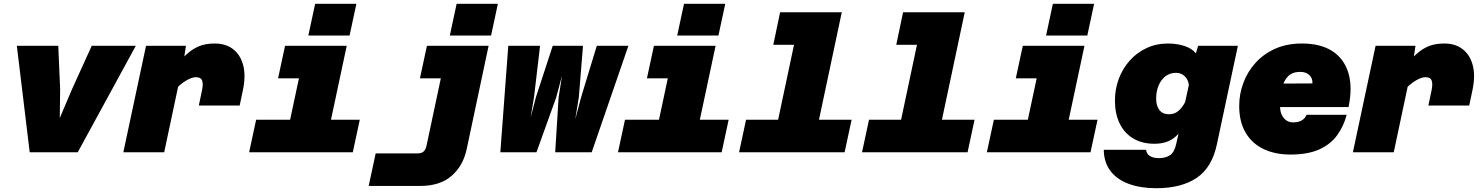

<svg xmlns="http://www.w3.org/2000/svg" viewBox="-20 -805 7840 1015"><path d="M137 0 69 -563H288L298 -334L296 -181L361 -334L465 -563H698L391 0Z M1031 -247 1048 -328Q1055 -361 1048.5 -379Q1042 -397 1015 -397Q995 -397 964 -379Q933 -361 895 -320L907 -462Q942 -496 970.5 -521.5Q999 -547 1033 -561Q1067 -575 1115 -575Q1174 -575 1213 -544.5Q1252 -514 1266 -458.5Q1280 -403 1264 -328L1247 -247ZM632 0 752 -563H963L952 -490L848 0Z M1477 0 1597 -563H1813L1693 0ZM1297 0 1334 -172H1882L1845 0ZM1450 -391 1487 -563H1705L1668 -391ZM1610 -617 1646 -785H1864L1828 -617Z M2563 -563 2447 -16Q2428 72 2367 125Q2306 178 2201 178H1929L1966 6H2186Q2211 6 2221 -5.5Q2231 -17 2235 -36L2347 -563ZM2200 -391 2237 -563H2375L2338 -391ZM2358 -617 2394 -785H2612L2576 -617Z M2625 0 2667 -563H2835L2803 -291L2785 -183L2813 -291L2902 -563H3062L3040 -291L3021 -174L3052 -291L3135 -563H3302L3108 0H2915L2933 -289L2951 -405L2920 -289L2816 0Z M3427 0 3547 -563H3763L3643 0ZM3247 0 3284 -172H3832L3795 0ZM3400 -391 3437 -563H3655L3618 -391ZM3560 -617 3596 -785H3814L3778 -617Z M4057 0 4214 -740H4430L4273 0ZM3887 0 3924 -172H4482L4445 0ZM4068 -568 4104 -740H4322L4286 -568Z M4707 0 4864 -740H5080L4923 0ZM4537 0 4574 -172H5132L5095 0ZM4718 -568 4754 -740H4972L4936 -568Z M5377 0 5497 -563H5713L5593 0ZM5197 0 5234 -172H5782L5745 0ZM5350 -391 5387 -563H5605L5568 -391ZM5510 -617 5546 -785H5764L5728 -617Z M6302 -523 6314 -563H6524L6413 -42Q6387 81 6306 135.5Q6225 190 6092 190Q6011 190 5948.5 167.5Q5886 145 5851 99.5Q5816 54 5815 -13H6039Q6040 7 6058 19Q6076 31 6106 31Q6141 31 6164.5 16Q6188 1 6198 -44L6210 -98Q6185 -70 6154 -57.5Q6123 -45 6083 -45Q6017 -45 5970 -73.5Q5923 -102 5898.5 -153.5Q5874 -205 5874 -273Q5874 -334 5894.5 -388.5Q5915 -443 5952.5 -485Q5990 -527 6041.5 -551Q6093 -575 6155 -575Q6202 -575 6241.5 -562Q6281 -549 6302 -523ZM6160 -201Q6189 -201 6209.5 -218.5Q6230 -236 6245 -265L6265 -356Q6261 -385 6242.5 -402.5Q6224 -420 6197 -420Q6165 -420 6141.5 -402Q6118 -384 6105 -353.5Q6092 -323 6092 -283Q6092 -246 6109 -223.5Q6126 -201 6160 -201Z M6801 12Q6721 12 6660 -17Q6599 -46 6565 -103.5Q6531 -161 6531 -245Q6531 -308 6553 -367Q6575 -426 6617.5 -473Q6660 -520 6721.5 -547.5Q6783 -575 6863 -575Q6961 -575 7023 -535Q7085 -495 7108 -420Q7131 -345 7109 -239H6686L6714 -363L6918 -364Q6920 -390 6902.5 -407.5Q6885 -425 6853 -425Q6813 -425 6790 -402.5Q6767 -380 6757 -339Q6747 -298 6747 -242Q6747 -218 6755.5 -199Q6764 -180 6779.5 -169Q6795 -158 6815 -158Q6845 -158 6862.5 -169Q6880 -180 6887 -198H7099Q7084 -139 7049.5 -91Q7015 -43 6955 -15.5Q6895 12 6801 12Z M7531 -247 7548 -328Q7555 -361 7548.5 -379Q7542 -397 7515 -397Q7495 -397 7464 -379Q7433 -361 7395 -320L7407 -462Q7442 -496 7470.5 -521.5Q7499 -547 7533 -561Q7567 -575 7615 -575Q7674 -575 7713 -544.5Q7752 -514 7766 -458.5Q7780 -403 7764 -328L7747 -247ZM7132 0 7252 -563H7463L7452 -490L7348 0Z"/></svg>

Font: Azeret Mono Thin Black
Style: Italic
Weight: 900
Italic angle: -12°
Version: Version 1.002